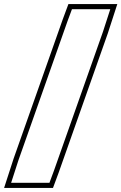

<svg xmlns="http://www.w3.org/2000/svg" viewBox="-143 -830 595 941"><path d="M187.8 -726 209.7 -785H397.5L361.5 -674L121.2 7L99.3 66H-88.5L-52.5 -45ZM164.3 -734.5 -76.2 -53 -122.9 91H116.7L144.7 15.5L385.2 -666L431.9 -810H192.3Z"/></svg>

Font: Nordica Plus
Style: NordicaClassicBkExtOl
Weight: 900
Version: Version 1.01